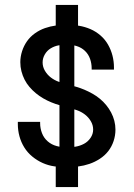

<svg xmlns="http://www.w3.org/2000/svg" viewBox="-20 -755 540 775"><path d="M205 0V-128H220V-607H205V-735H295V-607H280V-128H295V0ZM249 -80Q224 -80 199.5 -83.5Q175 -87 152.5 -97Q130 -107 110.5 -123Q91 -139 78 -160Q65 -181 58.5 -205Q52 -229 52 -254V-263H142V-258Q142 -237 149.5 -217.5Q157 -198 172.5 -184.5Q188 -171 208.5 -165.5Q229 -160 249 -160Q267 -160 285 -163Q303 -166 319 -174.5Q335 -183 345.5 -198.5Q356 -214 356 -232Q356 -250 346.5 -266Q337 -282 322.5 -293Q308 -304 291 -310Q274 -316 256.5 -320.5Q239 -325 221.5 -330Q204 -335 187 -342Q170 -349 154.5 -358Q139 -367 125 -378.5Q111 -390 99 -404Q87 -418 79 -434Q71 -450 66.5 -467.5Q62 -485 62 -504Q62 -526 69 -548Q76 -570 89 -588.5Q102 -607 121 -620.5Q140 -634 161.5 -641.5Q183 -649 205.5 -652Q228 -655 251 -655Q275 -655 299 -651Q323 -647 345 -637.5Q367 -628 385.5 -612Q404 -596 416 -575Q428 -554 434 -530.5Q440 -507 440 -483V-474H350V-479Q350 -499 343.5 -517.5Q337 -536 323 -549.5Q309 -563 289.5 -569Q270 -575 251 -575Q234 -575 217 -572Q200 -569 185 -560Q170 -551 161 -535.5Q152 -520 152 -503Q152 -485 161.5 -469Q171 -453 185.5 -442Q200 -431 217 -425Q234 -419 251.5 -414.5Q269 -410 286.5 -405Q304 -400 320.5 -393Q337 -386 353 -377Q369 -368 383 -356.5Q397 -345 408.5 -331Q420 -317 428.5 -301Q437 -285 441.5 -267.5Q446 -250 446 -232Q446 -208 438.5 -185.5Q431 -163 417 -145Q403 -127 383 -114Q363 -101 341 -93.5Q319 -86 295.5 -83Q272 -80 249 -80Z"/></svg>

Font: Iosevka SS10 Medium
Style: Regular
Weight: 500
Monospace: yes
Designer: Belleve Invis
Foundry: Belleve Invis
Version: Version 28.0.6; ttfautohint (v1.8.4)